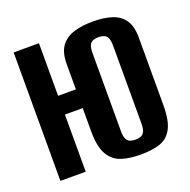

<svg xmlns="http://www.w3.org/2000/svg" viewBox="-112 -709 821 830"><g transform="rotate(-20 298.0 -294.0)"><path d="M398.8 12Q349.6 12 311.8 0.3Q274 -11.5 252.4 -47.8Q230.8 -84.1 230.8 -156.8V-262.8H149V0H32.6V-591H149V-349H230.8V-465.6Q230.8 -518.5 252.4 -547.5Q274 -576.5 311.9 -588.1Q349.9 -599.7 399.5 -599.7Q449.7 -599.7 486.3 -588Q522.9 -576.2 543 -547.2Q563 -518.2 563 -465.6V-157.5Q563 -83.8 543 -47.5Q522.9 -11.1 486.1 0.4Q449.4 12 398.8 12ZM399.1 -56.5Q413 -56.5 423.7 -60.5Q434.4 -64.6 440.5 -76.9Q446.6 -89.1 446.6 -112.2V-472Q446.6 -495.8 440.5 -507.7Q434.4 -519.6 423.7 -523.7Q413 -527.8 399.1 -527.8Q385.5 -527.8 374.5 -523.7Q363.5 -519.6 357.8 -507.7Q352 -495.8 352 -472V-112.2Q352 -89.1 357.8 -76.9Q363.5 -64.6 374.5 -60.5Q385.5 -56.5 399.1 -56.5Z"/></g></svg>

Font: Alumni Sans Thin
Style: Regular
Weight: 100
Designer: Robert E. Leuschke
Foundry: Robert E. Leuschke
Version: Version 1.018